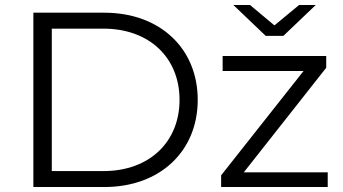

<svg xmlns="http://www.w3.org/2000/svg" viewBox="-20 -751 1377 771"><path d="M1118 -607 1248 -731H1181L1082 -649L984 -731H917L1047 -607ZM399 -700H114V0H399C623 0 774 -144 774 -350C774 -556 623 -700 399 -700ZM395 -64H188V-636H395C581 -636 701 -518 701 -350C701 -182 581 -64 395 -64ZM959 -59 1290 -479V-526H874V-466H1199L868 -47V0H1296V-59Z"/></svg>

Font: Montserrat Lite
Style: Regular
Weight: 400
Designer: Julieta Ulanovsky
Foundry: Julieta Ulanovsky
Version: Version 7.200;PS 007.200;hotconv 1.0.88;makeotf.lib2.5.64775